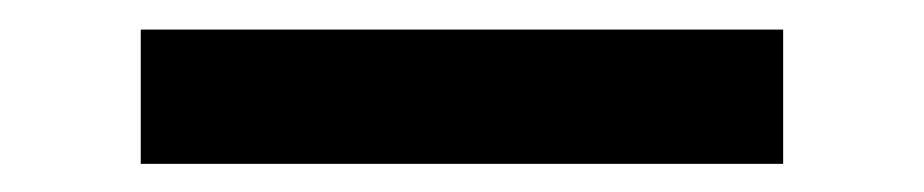

<svg xmlns="http://www.w3.org/2000/svg" viewBox="-20 -380 640 133"><path d="M77.5 -266.5V-359.5H522.5V-266.5Z"/></svg>

Font: Google Sans Code
Style: Regular
Weight: 400
Monospace: yes
Designer: Google Sans Code Authors
Foundry: Google LLC
Version: Version 6.000